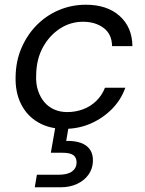

<svg xmlns="http://www.w3.org/2000/svg" viewBox="-20 -533 614 812"><path d="M252 12Q189 12 141.5 -15.5Q94 -43 69 -93Q44 -143 46 -209Q47 -275 71 -330.5Q95 -386 135.5 -427Q176 -468 229.5 -490.5Q283 -513 343 -513Q433 -513 486 -465.5Q539 -418 540 -338H454Q453 -389 418 -415Q383 -441 331 -441Q278 -441 233.5 -412Q189 -383 161.5 -333Q134 -283 133 -216Q131 -179 141 -149.5Q151 -120 168.5 -100Q186 -80 210.5 -69.5Q235 -59 264 -59Q299 -59 330.5 -70.5Q362 -82 386.5 -105.5Q411 -129 424 -162H510Q492 -111 453.5 -72Q415 -33 363.5 -10.5Q312 12 252 12ZM127 259 136 206H228Q265 206 284 192.5Q303 179 304 155Q304 133 290 123Q276 113 244 113H195L216 -7H272L260 63Q295 62 321 71Q347 80 360.5 99.5Q374 119 373 149Q372 181 354 206Q336 231 305.5 245Q275 259 237 259Z"/></svg>

Font: DM Sans 18pt
Style: Italic
Weight: 400
Italic angle: -10°
Designer: Colophon Foundry, Jonny Pinhorn
Foundry: Colophon Foundry
Version: Version 4.004;gftools[0.9.30]